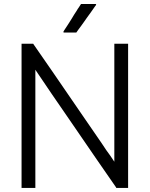

<svg xmlns="http://www.w3.org/2000/svg" viewBox="-20 -924 742 952"><path d="M385.7 -904.3Q387.7 -904.3 389.6 -904.3Q391.6 -904.3 394.5 -904.3Q398.4 -904.3 403.3 -904.3Q408.2 -904.3 413.1 -904.3Q417 -904.3 421.9 -904.3Q426.8 -904.3 431.6 -904.3Q437.5 -904.3 443.4 -904.3Q449.2 -904.3 455.1 -904.3Q456.1 -903.3 457 -900.4Q455.1 -898.4 451.2 -892.6Q441.4 -877.9 430.7 -863.3Q420.9 -849.6 410.2 -835Q403.3 -825.2 396.5 -815.4Q388.7 -804.7 381.8 -794.9Q376 -787.1 370.1 -779.3Q364.3 -770.5 358.4 -762.7Q357.4 -762.7 356.4 -762.7Q355.5 -762.7 354.5 -762.7Q348.6 -762.7 343.8 -762.7Q337.9 -762.7 332 -762.7Q328.1 -762.7 324.2 -762.7Q320.3 -762.7 317.4 -762.7Q311.5 -762.7 306.6 -762.7Q300.8 -762.7 295.9 -762.7Q294.9 -763.7 293.9 -765.6Q295.9 -768.6 298.8 -774.4Q308.6 -788.1 317.4 -802.7Q326.2 -817.4 335.9 -832Q341.8 -841.8 347.7 -851.6Q354.5 -861.3 360.4 -871.1Q365.2 -879.9 371.1 -887.7Q376 -896.5 381.8 -904.3Q382.8 -904.3 383.8 -904.3Q384.8 -904.3 385.7 -904.3ZM546.9 -122.1Q546.9 -184.6 546.9 -247.1Q546.9 -309.6 546.9 -372.1Q546.9 -418.9 546.9 -465.8Q546.9 -512.7 546.9 -559.6Q546.9 -596.7 546.9 -633.8Q546.9 -670.9 546.9 -707Q548.8 -707 550.8 -707Q552.7 -707 554.7 -707Q556.6 -707 558.6 -707Q560.5 -707 562.5 -707Q566.4 -707 570.3 -707Q574.2 -707 578.1 -707Q583 -707 586.9 -707Q590.8 -707 594.7 -707Q600.6 -707 605.5 -707Q610.4 -707 615.2 -707Q615.2 -706.1 615.2 -704.1Q615.2 -702.1 615.2 -700.2Q615.2 -620.1 615.2 -541Q615.2 -460.9 615.2 -381.8Q615.2 -327.1 615.2 -272.5Q615.2 -217.8 615.2 -163.1Q615.2 -121.1 615.2 -78.1Q615.2 -35.2 615.2 7.8Q613.3 7.8 611.3 7.8Q609.4 7.8 607.4 7.8Q602.5 7.8 596.7 7.8Q591.8 7.8 585.9 7.8Q582 7.8 579.1 7.8Q575.2 7.8 571.3 7.8Q567.4 7.8 564.5 7.8Q560.5 7.8 556.6 7.8Q555.7 6.8 555.7 5.9Q554.7 4.9 554.7 3.9Q507.8 -64.5 460 -132.8Q413.1 -201.2 366.2 -269.5Q334 -316.4 301.8 -363.3Q269.5 -410.2 237.3 -457Q216.8 -487.3 196.3 -517.6Q175.8 -547.9 155.3 -578.1Q155.3 -515.6 155.3 -453.1Q155.3 -390.6 155.3 -328.1Q155.3 -281.2 155.3 -234.4Q155.3 -187.5 155.3 -140.6Q155.3 -103.5 155.3 -66.4Q155.3 -29.3 155.3 7.8Q153.3 7.8 151.4 7.8Q149.4 7.8 147.5 7.8Q141.6 7.8 135.7 7.8Q129.9 7.8 123 7.8Q119.1 7.8 115.2 7.8Q111.3 7.8 106.4 7.8Q101.6 7.8 96.7 7.8Q91.8 7.8 86.9 7.8Q86.9 5.9 86.9 3.9Q86.9 2 86.9 0Q86.9 -80.1 86.9 -159.2Q86.9 -238.3 86.9 -318.4Q86.9 -373 86.9 -427.7Q86.9 -482.4 86.9 -537.1Q86.9 -579.1 86.9 -622.1Q86.9 -665 86.9 -707Q88.9 -707 90.8 -707Q92.8 -707 94.7 -707Q99.6 -707 104.5 -707Q110.4 -707 115.2 -707Q119.1 -707 123 -707Q126 -707 129.9 -707Q133.8 -707 136.7 -707Q140.6 -707 144.5 -707Q144.5 -707 145.5 -706.1Q146.5 -705.1 146.5 -704.1Q193.4 -635.7 241.2 -567.4Q288.1 -499 335 -430.7Q367.2 -383.8 399.4 -336.9Q431.6 -290 463.9 -243.2Q474.6 -227.5 485.4 -211.9Q496.1 -196.3 506.8 -179.7Q516.6 -166 527.3 -151.4Q537.1 -136.7 546.9 -122.1Z"/></svg>

Font: LeFont
Style: Light
Weight: 300
Designer: Leryon MEDIA
Version: Version 1.0